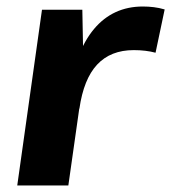

<svg xmlns="http://www.w3.org/2000/svg" viewBox="-20 -570 526 590"><path d="M109 -540H233L237 -331L190 0H33ZM192 -277Q211 -412 269 -481Q327 -550 419 -550Q436 -550 452.5 -548Q469 -546 486 -541L458 -408Q428 -416 391 -416Q320 -416 278.5 -371.5Q237 -327 224 -236Z"/></svg>

Font: Pathway Extreme 8pt Thin 12pt
Style: Bold Italic
Weight: 700
Italic angle: -8°
Version: Version 1.001;gftools[0.9.26]